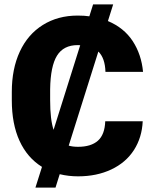

<svg xmlns="http://www.w3.org/2000/svg" viewBox="-20 -792 696 873"><path d="M628.9 -240.7Q625.5 -166.5 588.9 -109.6Q552.2 -52.7 486.1 -21.5Q419.9 9.8 335 9.8Q291.5 9.8 251.5 0L232.4 61H141.1L170.9 -33.2Q104 -74.7 68.8 -151.6Q33.7 -228.5 33.7 -335.9V-374.5Q33.7 -479 70.1 -557.4Q106.4 -635.7 174.8 -678.5Q243.2 -721.2 333 -721.2Q364.3 -721.2 386.2 -717.8L403.3 -772H494.6L470.7 -696.3Q543.9 -665.5 583.5 -605Q623 -544.4 630.4 -465.3H459.5Q457.5 -528.3 427.2 -557.6L292.5 -129.9Q309.6 -124.5 335 -124.5Q394 -124.5 425.3 -152.3Q456.5 -180.2 458.5 -240.7ZM208 -335.9Q208 -248.5 223.6 -201.7L344.7 -586.4L333 -586.9Q269 -586.9 239.3 -539.1Q209.5 -491.2 208 -386.2Z"/></svg>

Font: Roboto Black
Style: Regular
Weight: 900
Designer: Google
Version: Version 2.134; 2016